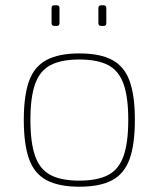

<svg xmlns="http://www.w3.org/2000/svg" viewBox="-20 -694 600 726"><path d="M280 -492Q358 -492 404 -467.5Q450 -443 470 -388Q490 -333 490 -241Q490 -148 470 -92.5Q450 -37 404 -12.5Q358 12 280 12Q203 12 156.5 -12.5Q110 -37 90 -92.5Q70 -148 70 -240Q70 -333 90 -388Q110 -443 156.5 -467.5Q203 -492 280 -492ZM280 -469Q212 -469 171.5 -448Q131 -427 113 -377Q95 -327 95 -241Q95 -154 113 -103.5Q131 -53 171.5 -32Q212 -11 280 -11Q348 -11 388.5 -32Q429 -53 447 -103.5Q465 -154 465 -241Q465 -327 447 -377Q429 -427 388.5 -448Q348 -469 280 -469ZM372 -674Q382 -674 382 -663V-607Q382 -596 372 -596H362Q352 -596 352 -607V-663Q352 -674 362 -674ZM195 -674Q205 -674 205 -663V-607Q205 -596 195 -596H185Q175 -596 175 -607V-663Q175 -674 185 -674Z"/></svg>

Font: Exo 2 Thin
Style: Regular
Weight: 250
Designer: Natanael Gama
Foundry: Natanael Gama
Version: Version 2.010